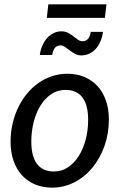

<svg xmlns="http://www.w3.org/2000/svg" viewBox="-20 -853 560 880"><path d="M28.5 0ZM227 -67Q263 -67 292 -86.5Q321 -106 341.5 -138.8Q362 -171.5 373 -214.2Q384 -257 384 -303.5Q384 -372.5 357.5 -406.8Q331 -441 280.5 -441Q244.5 -441 215.5 -421.8Q186.5 -402.5 166 -369.8Q145.5 -337 134.5 -294.2Q123.5 -251.5 123.5 -204.5Q123.5 -136 149.8 -101.5Q176 -67 227 -67ZM218.5 7Q177 7 142 -7.2Q107 -21.5 81.8 -48.5Q56.5 -75.5 42.5 -114.8Q28.5 -154 28.5 -204Q28.5 -247 37.8 -286.8Q47 -326.5 63.8 -361Q80.5 -395.5 104 -424Q127.5 -452.5 156.5 -472.8Q185.5 -493 219 -504Q252.5 -515 289 -515Q330.5 -515 365.5 -500.8Q400.5 -486.5 425.8 -459.5Q451 -432.5 465 -393.5Q479 -354.5 479 -304.5Q479 -240.5 458.8 -183.8Q438.5 -127 403.5 -84.5Q368.5 -42 320.8 -17.5Q273 7 218.5 7ZM357.5 -664Q390 -664 396 -707H452Q449 -683 440.2 -663Q431.5 -643 418.5 -628.8Q405.5 -614.5 388.8 -606.8Q372 -599 353 -599Q337 -599 324 -606.2Q311 -613.5 299.5 -622Q288 -630.5 277.8 -637.8Q267.5 -645 257.5 -645Q225.5 -645 219.5 -601H162.5Q165.5 -625 174.5 -645Q183.5 -665 196.5 -679.2Q209.5 -693.5 226.2 -701.5Q243 -709.5 262 -709.5Q278.5 -709.5 291.8 -702.5Q305 -695.5 316.2 -686.8Q327.5 -678 337.5 -671Q347.5 -664 357.5 -664ZM201.5 -833H468L460.5 -771H194.5Z"/></svg>

Font: Lato Medium
Style: Italic
Weight: 500
Italic angle: -7°
Designer: Lukasz Dziedzic
Foundry: tyPoland Lukasz Dziedzic
Version: Version 2.006; 2014-01-15